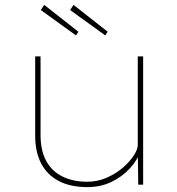

<svg xmlns="http://www.w3.org/2000/svg" viewBox="-20 -756 725 786"><path d="M338 10Q269 10 221.5 -14.5Q174 -39 149 -86Q124 -133 124 -201V-525H146V-204Q146 -140 169 -97.5Q192 -55 235.5 -33.5Q279 -12 337 -12Q380 -12 418 -29Q456 -46 484 -70.5Q512 -95 528 -120Q544 -145 544 -162V-525H566V0H546L544 -137L555 -140Q544 -102 512.5 -67.5Q481 -33 436.5 -11.5Q392 10 338 10ZM411 -611 267 -715 281 -736 421 -626ZM291 -611 147 -715 161 -736 301 -626Z"/></svg>

Font: Lexend Exa Thin
Style: Regular
Weight: 250
Designer: Bonnie Shaver-Troup, Thomas Jockin
Foundry: Lexend
Version: Version 1.007